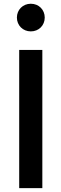

<svg xmlns="http://www.w3.org/2000/svg" viewBox="-20 -980 320 1000"><path d="M140.5 -816.5C182.5 -816.5 213 -848 213 -888.5C213 -929 182.5 -960.5 140.5 -960.5C99 -960.5 68 -929 68 -888.5C68 -848 99 -816.5 140.5 -816.5ZM200.5 0V-720H80V0Z"/></svg>

Font: Hauora
Style: Bold
Weight: 700
Designer: Wayne Shih
Foundry: WCYS
Version: Version 1.001;hotconv 1.0.109;makeotfexe 2.5.65596